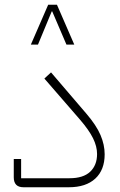

<svg xmlns="http://www.w3.org/2000/svg" viewBox="-20 -789 505 809"><path d="M79 0Q38 0 38 -42V-119H69V-38H273Q331 -38 360 -65.5Q389 -93 389 -140Q389 -172 372 -206.5Q355 -241 317 -285L167 -458L195 -484L344 -310Q386 -261 403.5 -220Q421 -179 421 -139Q421 -73 381.5 -36.5Q342 0 270 0ZM293 -601H260L200 -741H198L140 -601H110L183 -769H220Z"/></svg>

Font: IBM Plex Sans Arabic ExtLt
Style: Regular
Weight: 200
Designer: Mike Abbink, Paul van der Laan, Pieter van Rosmalen, Wael Morcos, Khajak Apelian
Foundry: Bold Monday
Version: Version 1.2